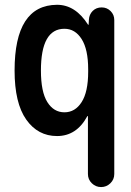

<svg xmlns="http://www.w3.org/2000/svg" viewBox="-20 -550 540 790"><path d="M245.1 -431.6Q148.4 -431.6 148.4 -259.8Q148.4 -171.9 174.8 -129.9Q201.2 -87.9 245.1 -87.9Q289.1 -87.9 315.9 -129.9Q342.8 -171.9 342.8 -254.9V-264.6Q342.8 -346.7 315.9 -389.2Q289.1 -431.6 245.1 -431.6ZM214.8 9.8Q135.7 9.8 87.9 -58.1Q40 -126 40 -259.8Q40 -529.3 214.8 -530.3Q290 -530.3 341.8 -449.2Q341.8 -448.2 343.8 -448.2H344.7L345.7 -467.8Q346.7 -490.2 361.3 -504.9Q376 -519.5 398.4 -519.5Q419.9 -519.5 435.1 -504.4Q450.2 -489.3 450.2 -467.8V166Q450.2 188.5 434.1 204.1Q418 219.7 396 219.7Q374 219.7 357.9 204.1Q341.8 188.5 341.8 166V-72.3H340.8Q338.9 -72.3 338.9 -71.3Q294.9 9.8 214.8 9.8Z"/></svg>

Font: Rounded-X Mgen+ 2m medium
Style: Regular
Weight: 500
Designer: [Source Han Sans]
Ryoko NISHIZUKA  (kana & ideographs); Paul D. Hunt (Latin, Greek & Cyrillic); Wenlong ZHANG  (bopomofo
Version: Version 1.059.20150602